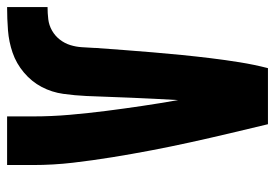

<svg xmlns="http://www.w3.org/2000/svg" viewBox="-137 -638 775 541"><g transform="rotate(-90 250.5 -367.5)"><path d="M171 0Q158 -54 145 -109Q132 -164 120 -218.5Q108 -273 97.5 -328Q87 -383 78 -438.5Q69 -494 62.5 -549.5Q56 -605 56 -662V-735H193V-662Q193 -610 197.5 -558.5Q202 -507 208.5 -456Q215 -405 222.5 -354.5Q230 -304 239 -253Q241 -285 242.5 -317.5Q244 -350 245.5 -382.5Q247 -415 248 -447Q249 -479 250.5 -511.5Q252 -544 256.5 -576.5Q261 -609 276 -637.5Q291 -666 316.5 -687.5Q342 -709 372.5 -719.5Q403 -730 435.5 -732.5Q468 -735 501 -735V-621Q484 -621 467 -619Q450 -617 435 -608.5Q420 -600 409.5 -586.5Q399 -573 394 -557Q389 -541 388 -524Q387 -507 386 -490V-487Q383 -446 380 -405.5Q377 -365 373.5 -324Q370 -283 366 -242.5Q362 -202 357 -161Q352 -120 345.5 -79.5Q339 -39 329 0Z"/></g></svg>

Font: Iosevka Curly Heavy
Style: Regular
Weight: 900
Monospace: yes
Designer: Belleve Invis
Foundry: Belleve Invis
Version: Version 22.1.2; ttfautohint (v1.8.4)